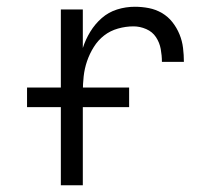

<svg xmlns="http://www.w3.org/2000/svg" viewBox="-20 -548 640 568"><path d="M160 0V-520H225V-406Q233 -431 247 -454Q261 -477 281 -494.5Q301 -512 326.5 -520Q352 -528 379 -528Q400 -528 420.5 -524Q441 -520 459 -509.5Q477 -499 490 -482.5Q503 -466 511 -446.5Q519 -427 521.5 -406Q524 -385 524 -365H459Q459 -384 455.5 -403Q452 -422 441.5 -438Q431 -454 412.5 -462Q394 -470 375 -470Q352 -470 329 -463.5Q306 -457 288 -443Q270 -429 257.5 -409Q245 -389 237.5 -367Q230 -345 227.5 -322Q225 -299 225 -276V0ZM60 -231V-289H362V-231Z"/></svg>

Font: Iosevka Custom Light Extended
Style: Regular
Weight: 300
Width: 7
Monospace: yes
Designer: Belleve Invis
Foundry: Belleve Invis
Version: Version 11.2.4; ttfautohint (v1.8.4)